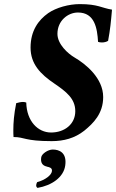

<svg xmlns="http://www.w3.org/2000/svg" viewBox="-20 -678 566 936"><path d="M526 -631C475 -639 458 -658 369 -658C316 -658 254 -641 215 -614C167 -580 129 -528 129 -446C129 -367 176 -317 246 -270C303 -231 347 -197 347 -136C347 -72 294 -32 229 -32C165 -32 110 -87 108 -178C103 -180 98 -181 92 -181C81 -181 70 -178 59 -175C48 -121 45 -78 45 -45C45 -32 45 -20 46 -10C101 -10 99 10 232 10C291 10 344 -4 391 -41C435 -77 483 -124 483 -205C483 -297 398 -366 343 -398C312 -416 260 -462 260 -513C260 -577 311 -617 360 -617C442 -617 454 -540 458 -474C463 -472 470 -471 477 -471C488 -471 500 -474 507 -479C517 -532 521 -573 526 -631ZM237 51C214 51 183 72 181 89C177 114 186 129 208 134C209 134 210 135 211 135C220 137 236 140 233 157C231 175 202 199 161 210C155 222 154 232 163 238C233 226 290 186 298 129C307 66 269 51 237 51Z"/></svg>

Font: Libertinus Serif
Style: Bold Italic
Weight: 700
Italic angle: -12°
Designer: Philipp H. Poll, Khaled Hosny
Foundry: Caleb Maclennan
Version: Version 7.050;RELEASE